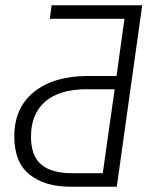

<svg xmlns="http://www.w3.org/2000/svg" viewBox="-20 -705 608 725"><path d="M421 0H245Q149 0 91.5 -46Q34 -92 34 -190Q34 -298 108.5 -358Q183 -418 311 -418H420L450 -634H168L175 -685H517ZM368 -51 413 -368H306Q205 -368 151 -321.5Q97 -275 97 -189Q97 -116 136 -83.5Q175 -51 252 -51Z"/></svg>

Font: FiraGO Light
Style: Italic
Weight: 300
Italic angle: -8°
Designer: bBox Type GmbH
Foundry: bBox Type GmbH
Version: Version 1.001